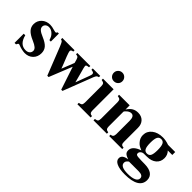

<svg xmlns="http://www.w3.org/2000/svg" viewBox="17 -1437 2399 2399"><g transform="rotate(45 1217.0 -237.5)"><path d="M336.9 -318.8H312Q301.8 -350.6 292 -367.7Q282.2 -384.8 266.1 -399.9Q233.4 -431.2 192.9 -431.2Q164.6 -431.2 146.2 -415Q127.9 -398.9 127.9 -374Q127.9 -349.1 150.1 -329.1Q172.4 -309.1 223.1 -288.1Q295.9 -257.3 326.9 -222.2Q357.9 -187 357.9 -134.8Q357.9 -68.8 315.9 -27.3Q273.9 14.2 207 14.2Q186.5 14.2 154.5 7.3Q122.6 0.5 100.1 -8.8Q85.9 -15.1 78.1 -15.1Q71.3 -15.1 65.9 -9Q60.5 -2.9 53.2 13.2H27.8V-148.9H55.2Q86.9 -19 189.9 -19Q223.1 -19 243.7 -36.4Q264.2 -53.7 264.2 -83Q264.2 -106.4 241.7 -126.5Q219.2 -146.5 168.9 -168Q95.2 -199.2 62.5 -235.1Q29.8 -271 29.8 -319.8Q29.8 -381.8 73.5 -422.4Q117.2 -462.9 183.1 -462.9Q216.8 -462.9 259.8 -449.2Q284.2 -441.9 291 -441.9Q300.8 -441.9 305.9 -446Q311 -450.2 314.9 -460.9H336.9Z M1076.7 -452.1V-429.2Q1057.1 -425.3 1047.9 -416Q1038.6 -406.7 1027.3 -378.9L875.5 14.2H853.5L752.4 -290L630.4 14.2H607.4L462.4 -353Q441.9 -402.3 433.6 -413.6Q425.3 -424.8 406.2 -429.2V-452.1H623.5V-429.2Q603.5 -426.3 595 -419.7Q586.4 -413.1 586.4 -400.9Q586.4 -386.2 609.4 -326.2L645.5 -235.8L669.4 -172.9L735.4 -339.8Q734.4 -343.3 733.2 -347.7Q731.9 -352.1 731.2 -354.7Q730.5 -357.4 730.5 -358.9Q725.1 -377.9 722.4 -386.5Q719.7 -395 715.3 -404.5Q710.9 -414.1 708.7 -416.7Q706.5 -419.4 699.7 -422.9Q692.9 -426.3 688 -427Q683.1 -427.7 671.4 -429.2V-452.1H901.4V-429.2Q873.5 -426.3 864 -421.1Q854.5 -416 854.5 -404.8Q854.5 -390.1 880.4 -300.8Q910.2 -191.4 913.6 -175.8Q947.3 -265.6 948.2 -268.1Q991.7 -379.4 991.7 -395Q991.7 -411.6 981.9 -418.5Q972.2 -425.3 944.3 -429.2V-452.1Z M1358.9 -23.9V0H1125V-23.9Q1157.7 -30.3 1166.7 -40.8Q1175.8 -51.3 1176.8 -82V-371.1Q1175.8 -401.4 1166.3 -412.4Q1156.7 -423.3 1125 -429.2V-452.1H1313V-79.1Q1313 -51.3 1323.2 -38.6Q1333.5 -25.9 1358.9 -23.9ZM1243.2 -524.9Q1210.9 -524.9 1189.5 -546.9Q1168 -568.8 1168 -601.1Q1168 -632.3 1190.2 -654.5Q1212.4 -676.8 1244.1 -676.8Q1275.9 -676.8 1297.9 -654.5Q1319.8 -632.3 1319.8 -600.1Q1319.8 -567.9 1297.9 -546.4Q1275.9 -524.9 1243.2 -524.9Z M1917 -23.9V0H1687V-23.9Q1710.9 -25.4 1721.4 -38.3Q1731.9 -51.3 1732.9 -79.1V-316.9Q1732.9 -397.9 1681.6 -397.9Q1647.5 -397.9 1614.7 -363.8Q1597.7 -348.6 1597.7 -340.8V-79.1Q1597.7 -51.8 1608.6 -39.3Q1619.6 -26.9 1646 -23.9V0H1409.7V-23.9Q1441.9 -28.8 1451.4 -39.6Q1460.9 -50.3 1461.9 -82V-371.1Q1460.9 -402.8 1451.4 -413.6Q1441.9 -424.3 1409.7 -429.2V-452.1H1596.7V-377.9Q1624.5 -422.4 1658.2 -442.6Q1691.9 -462.9 1736.8 -462.9Q1797.4 -462.9 1833 -426Q1868.7 -389.2 1868.7 -326.2V-79.1Q1868.2 -49.8 1878.9 -37.6Q1889.6 -25.4 1917 -23.9Z M2411.6 -390.1H2332.5Q2371.6 -349.6 2371.6 -293.9Q2371.6 -228 2325.7 -189.5Q2279.8 -150.9 2201.7 -150.9Q2153.8 -150.9 2144.3 -150.1Q2134.8 -149.4 2125.5 -146Q2090.8 -128.9 2090.8 -100.1Q2090.8 -85.9 2098.4 -79.6Q2106 -73.2 2125.7 -70.3Q2145.5 -67.4 2188.5 -66.9L2251.5 -65.9Q2330.1 -64.5 2371.3 -33.7Q2412.6 -2.9 2412.6 54.2Q2412.6 127 2349.6 164.6Q2286.6 202.1 2163.6 202.1Q2070.3 202.1 2018.6 178.5Q1966.8 154.8 1966.8 111.8Q1966.8 81.5 1990.5 62.7Q2014.2 43.9 2060.5 39.1Q2013.7 22 1997.1 5.1Q1980.5 -11.7 1980.5 -42Q1980.5 -117.2 2097.7 -157.2Q2062.5 -171.9 2044.9 -183.1Q2027.3 -194.3 2011.7 -212.9Q1975.6 -253.4 1975.6 -306.2Q1975.6 -375.5 2031.2 -419.2Q2086.9 -462.9 2174.8 -462.9Q2228.5 -462.9 2284.7 -441.9H2411.6ZM2256.8 50.8H2087.4Q2066.9 66.9 2059.8 78.4Q2052.7 89.8 2052.7 105Q2052.7 170.9 2184.6 170.9Q2257.3 170.9 2296.4 152.6Q2335.4 134.3 2335.4 100.1Q2335.4 50.8 2256.8 50.8ZM2174.8 -433.1Q2139.6 -433.1 2124.5 -403.6Q2109.4 -374 2109.4 -305.2Q2109.4 -236.3 2124.5 -207.3Q2139.6 -178.2 2174.8 -178.2Q2210 -178.2 2224.9 -207Q2239.7 -235.8 2239.7 -304.2Q2239.7 -373 2224.6 -403.1Q2209.5 -433.1 2174.8 -433.1Z"/></g></svg>

Font: Accordance
Style: Bold
Weight: 700
Version: Version 1.2 (build January 31, 2020) Miklal Software Solutio